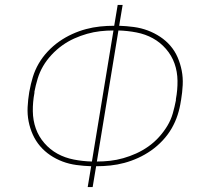

<svg xmlns="http://www.w3.org/2000/svg" viewBox="-20 -755 840 775"><path d="M334 0 348 -84Q318 -85 288.5 -89Q259 -93 232.5 -103Q206 -113 183 -128.5Q160 -144 142 -165Q124 -186 112.5 -211.5Q101 -237 95.5 -265Q90 -293 91.5 -323Q93 -353 98 -383L99 -388Q104 -416 112.5 -444Q121 -472 136 -498Q151 -524 172.5 -547Q194 -570 219 -587.5Q244 -605 271.5 -617.5Q299 -630 327 -637.5Q355 -645 383.5 -648Q412 -651 441 -651L455 -735H475L461 -651Q491 -650 520.5 -646Q550 -642 576.5 -632Q603 -622 626.5 -606.5Q650 -591 668 -570Q686 -549 697 -523.5Q708 -498 713.5 -470Q719 -442 717.5 -412Q716 -382 711 -352L710 -347Q706 -319 697 -291Q688 -263 673 -237Q658 -211 636.5 -188Q615 -165 590 -147.5Q565 -130 537.5 -117.5Q510 -105 482 -97.5Q454 -90 425.5 -87Q397 -84 368 -84L354 0ZM351 -103 438 -632Q411 -632 384.5 -629Q358 -626 331.5 -618.5Q305 -611 279.5 -599.5Q254 -588 231 -571.5Q208 -555 188 -533.5Q168 -512 154 -488Q140 -464 132 -437.5Q124 -411 119 -385V-380Q112 -343 112.5 -306Q113 -269 124.5 -236.5Q136 -204 159 -177.5Q182 -151 212 -134.5Q242 -118 278 -111Q314 -104 351 -103ZM371 -103Q398 -103 424.5 -106Q451 -109 477.5 -116.5Q504 -124 529.5 -135.5Q555 -147 578.5 -163.5Q602 -180 621.5 -201.5Q641 -223 655.5 -247Q670 -271 677.5 -297.5Q685 -324 690 -350V-355Q697 -392 696.5 -429Q696 -466 684.5 -498.5Q673 -531 650 -557.5Q627 -584 597 -600.5Q567 -617 531 -624Q495 -631 458 -632Z"/></svg>

Font: Iosevka Aile Thin Oblique
Style: Regular
Weight: 100
Italic angle: -9°
Designer: Belleve Invis
Foundry: Belleve Invis
Version: Version 31.1.0; ttfautohint (v1.8.4)